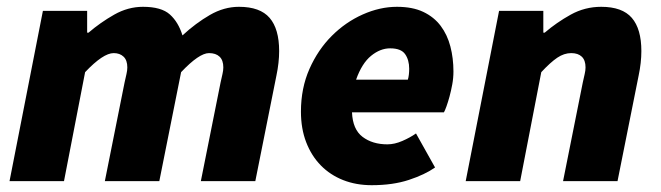

<svg xmlns="http://www.w3.org/2000/svg" viewBox="-20 -532 1942 564"><path d="M8 0 106 -500H236V-436H240Q275 -466 315.5 -489Q356 -512 400 -512Q454 -512 479 -489.5Q504 -467 516 -428Q555 -464 596.5 -488Q638 -512 682 -512Q744 -512 772 -479.5Q800 -447 800 -382Q800 -348 792 -310L730 0H570L628 -290Q631 -304 633.5 -314.5Q636 -325 636 -334Q636 -355 625 -365.5Q614 -376 594 -376Q565 -376 512 -320L448 0H288L346 -290Q349 -304 351.5 -314.5Q354 -325 354 -334Q354 -355 343 -365.5Q332 -376 314 -376Q283 -376 230 -320L168 0Z M864 -204Q864 -273 889 -329.5Q914 -386 954.5 -426.5Q995 -467 1045.5 -489.5Q1096 -512 1146 -512Q1192 -512 1223.5 -497Q1255 -482 1274.5 -456Q1294 -430 1303 -395.5Q1312 -361 1312 -322Q1312 -303 1308.5 -284Q1305 -265 1300.5 -248.5Q1296 -232 1291.5 -219.5Q1287 -207 1284 -202H1014Q1016 -152 1045 -130Q1074 -108 1118 -108Q1139 -108 1162 -118Q1185 -128 1202 -140L1258 -40Q1228 -19 1181 -3.5Q1134 12 1072 12Q1026 12 988 -3Q950 -18 922.5 -46Q895 -74 879.5 -114Q864 -154 864 -204ZM1026 -298H1178Q1180 -304 1181 -312.5Q1182 -321 1182 -330Q1182 -356 1170 -373Q1158 -390 1126 -390Q1097 -390 1070 -368Q1043 -346 1026 -298Z M1348 0 1446 -500H1576V-436H1580Q1615 -466 1656.5 -489Q1698 -512 1746 -512Q1808 -512 1836 -479.5Q1864 -447 1864 -382Q1864 -348 1856 -310L1794 0H1634L1692 -290Q1695 -304 1697.5 -314.5Q1700 -325 1700 -334Q1700 -355 1689 -365.5Q1678 -376 1658 -376Q1637 -376 1617 -362.5Q1597 -349 1570 -320L1508 0Z"/></svg>

Font: mr_Source Sans Pro
Style: Italic
Weight: 900
Italic angle: -11°
Designer: Paul D. Hunt
Foundry: Adobe Systems Incorporated
Version: Version 1.076;July 10, 2024;FontCreator 11.5.0.2430 64-bit